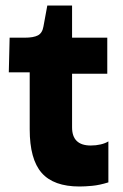

<svg xmlns="http://www.w3.org/2000/svg" viewBox="-20 -665 447 698"><path d="M269 13Q175 13 131.5 -36.5Q88 -86 88 -195V-402H12L15 -528H70Q102 -528 118 -536.5Q134 -545 138 -569L152 -645H242V-528H370V-397H242V-202Q242 -136 310 -136Q329 -136 346 -140Q363 -144 374 -151V-2Q342 8 315.5 10.5Q289 13 269 13Z"/></svg>

Font: Bricolage Grotesque 12pt ExtraBold
Style: Regular
Weight: 800
Designer: Mathieu Triay
Foundry: Atelier Triay
Version: Version 1.001; ttfautohint (v1.8.4.7-5d5b);gftools[0.9.33.de